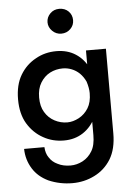

<svg xmlns="http://www.w3.org/2000/svg" viewBox="-61 -737 708 1017"><g transform="rotate(-5 293.0 -229.0)"><path d="M151 31H43Q44 89 74 137Q102 182 156 208Q216 234 283 234Q346 234 400 207Q455 180 488 127Q521 73 521 -10V-460H415V-10Q415 44 396 75Q377 107 345 124Q314 140 281 140Q242 140 213 125Q184 112 168 86Q153 65 151 31ZM148 -442Q96 -414 65 -362Q34 -310 34 -233Q34 -156 65 -104Q97 -51 148 -23Q197 5 258 5Q316 5 360 -24Q404 -53 429 -106Q454 -155 454 -233Q454 -312 429 -361Q404 -414 360 -442Q317 -470 258 -470Q197 -470 148 -442ZM165 -155Q146 -186 146 -233Q146 -280 165 -311Q185 -344 216 -360Q247 -376 284 -376Q308 -376 331 -367Q354 -358 373 -340Q392 -321 404 -295Q415 -260 415 -233Q415 -185 396 -154Q377 -123 346 -106Q314 -89 284 -89Q248 -89 216 -106Q184 -123 165 -155ZM225 -626Q225 -600 245 -580Q265 -560 293 -560Q322 -560 342 -580Q361 -599 361 -626Q361 -654 342 -673Q323 -692 293 -692Q264 -692 245 -673Q225 -653 225 -626Z"/></g></svg>

Font: NM-font
Style: Medium
Weight: 500
Designer: ""
Foundry: ""
Version: ""